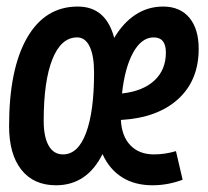

<svg xmlns="http://www.w3.org/2000/svg" viewBox="-20 -547 626 577"><path d="M442.9 -83Q475.6 -83 508.8 -92.8L528.8 -6.8Q483.9 9.8 438.5 9.8Q384.3 9.8 346.2 -14.6Q308.1 -39.1 288.1 -84Q241.2 9.8 148.4 9.8Q81.1 9.8 44.2 -36.9Q7.3 -83.5 7.3 -168Q7.3 -339.4 61.3 -433.3Q115.2 -527.3 213.9 -527.3Q298.3 -527.3 323.2 -433.1Q349.6 -478 387 -502.7Q424.3 -527.3 470.2 -527.3Q521 -527.3 549.1 -493.7Q577.1 -460 577.1 -400.4Q577.1 -305.7 515.4 -249.3Q453.6 -192.9 343.3 -186.5Q345.7 -137.7 371.8 -110.4Q397.9 -83 442.9 -83ZM169.4 -83Q214.4 -83 238.5 -147.2Q262.7 -211.4 262.7 -328.6Q262.7 -379.4 249.5 -407Q236.3 -434.6 211.9 -434.6Q163.6 -434.6 137.5 -369.1Q111.3 -303.7 111.3 -184.1Q111.3 -135.7 126.2 -109.4Q141.1 -83 169.4 -83ZM346.7 -266.1Q409.2 -272.9 443.8 -304.9Q478.5 -336.9 478.5 -389.2Q478.5 -434.6 441.9 -434.6Q405.3 -434.6 380.1 -388.9Q355 -343.3 346.7 -266.1Z"/></svg>

Font: CaskaydiaCove NFP
Style: Italic
Weight: 400
Italic angle: -10°
Designer: Aaron Bell
Foundry: Saja Typeworks
Version: Version 2111.001; VTT 6.35;Nerd Fonts 3.1.1